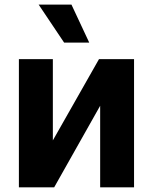

<svg xmlns="http://www.w3.org/2000/svg" viewBox="-20 -797 651 817"><path d="M204.9 -199.6 401.3 -545.5H550.4V0H406.2V-346.9L210.6 0H60.4V-545.5H204.9ZM252.8 -615.8 144.5 -777.3H284.1L359.7 -615.8Z"/></svg>

Font: Inter Zeller
Style: Bold
Weight: 700
Designer: Rasmus Andersson; Joe Bland
Foundry: zeller
Version: Version 3.015;git-dec3a8cb1